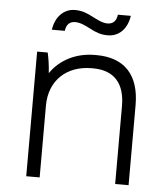

<svg xmlns="http://www.w3.org/2000/svg" viewBox="-51 -752 696 798"><g transform="rotate(5 296.5 -353.0)"><path d="M306 -684C279 -698 259 -706 230 -706C184 -706 149 -671 141 -616H195C198 -642 212 -656 235 -656C257 -656 279 -645 298 -635C326 -620 346 -613 374 -613C421 -613 455 -647 463 -702H409C406 -677 393 -662 369 -662C347 -662 326 -674 306 -684ZM88 0H144V-300C144 -405 216 -471 320 -471H325C415 -471 459 -419 459 -325V0H515V-334C515 -459 453 -527 335 -527H329C249 -527 183 -492 144 -435C142 -468 137 -500 132 -520H88Z"/></g></svg>

Font: Fixel Text Light
Style: Regular
Weight: 300
Width: 4
Designer: AlfaBravo + MacPaw
Foundry: Kyrylo Tkachov, Marchela Mozhyna, Serhii Makarenko, Maria Weinstein, Zakhar Kryvoshyya
Version: Version 1.211